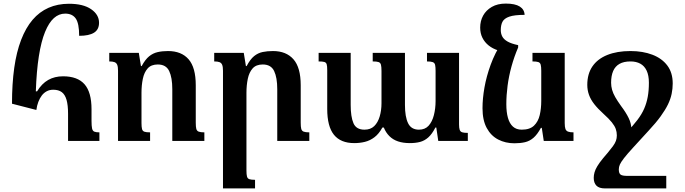

<svg xmlns="http://www.w3.org/2000/svg" viewBox="-20 -787 3826 1072"><path d="M183 -173 47 -208Q47 -319 59.5 -408Q72 -497 98 -564.5Q124 -632 162 -676.5Q200 -721 251 -743.5Q302 -766 365 -766Q445 -766 489 -735.5Q533 -705 533 -660Q533 -622 505 -604.5Q477 -587 422 -587Q422 -656 403 -683.5Q384 -711 344 -711Q309 -711 281 -686Q253 -661 231.5 -608.5Q210 -556 197 -473.5Q184 -391 180 -277H187Q213 -320 249 -340.5Q285 -361 332 -361Q413 -361 452 -316.5Q491 -272 491 -177V-112Q491 -84 494 -70Q497 -56 506.5 -52Q516 -48 535 -48V0H360V-152Q360 -200 351.5 -229.5Q343 -259 325 -272.5Q307 -286 277 -286Q257 -286 241 -277.5Q225 -269 213.5 -254Q202 -239 194 -218Q186 -197 183 -173Z M1121 -48V0H942V-289Q942 -354 924.5 -390.5Q907 -427 861 -427Q824 -427 804.5 -405Q785 -383 777.5 -347Q770 -311 770 -269V-100Q770 -78 773 -66.5Q776 -55 786.5 -51.5Q797 -48 818 -48V0H639V-392Q639 -414 634.5 -425Q630 -436 619.5 -440Q609 -444 590 -444V-492H755L767 -418H771Q791 -455 812.5 -472.5Q834 -490 860 -496Q886 -502 918 -502Q993 -502 1033 -456Q1073 -410 1073 -311V-102Q1073 -79 1076 -67.5Q1079 -56 1089.5 -52Q1100 -48 1121 -48Z M1707 -48V0H1528V-289Q1528 -354 1510.5 -390.5Q1493 -427 1447 -427Q1410 -427 1390.5 -405Q1371 -383 1363.5 -347Q1356 -311 1356 -269V165Q1356 187 1359 198.5Q1362 210 1372.5 213.5Q1383 217 1404 217V265H1225V-392Q1225 -414 1220.5 -425Q1216 -436 1205.5 -440Q1195 -444 1176 -444V-492H1341L1353 -418H1357Q1377 -456 1398.5 -473.5Q1420 -491 1446 -496.5Q1472 -502 1504 -502Q1578 -502 1618.5 -456Q1659 -410 1659 -311V-102Q1659 -79 1662 -67.5Q1665 -56 1675.5 -52Q1686 -48 1707 -48Z M2364 -492H2543V-92Q2543 -73 2546.5 -62.5Q2550 -52 2560 -48.5Q2570 -45 2592 -45V0H2427L2416 -75H2411Q2392 -38 2371 -19.5Q2350 -1 2325 5.5Q2300 12 2268 12Q2231 12 2202.5 2.5Q2174 -7 2154 -27Q2134 -47 2123 -75H2115Q2096 -40 2071 -21Q2046 -2 2017.5 5Q1989 12 1958 12Q1882 12 1844.5 -34.5Q1807 -81 1807 -179V-396Q1807 -418 1804 -428Q1801 -438 1791 -441Q1781 -444 1759 -444V-492H1938V-201Q1938 -135 1953.5 -99Q1969 -63 2015 -63Q2049 -63 2069.5 -83Q2090 -103 2100 -137Q2110 -171 2110 -210V-391Q2110 -414 2107 -425.5Q2104 -437 2093.5 -440.5Q2083 -444 2061 -444V-492H2241V-201Q2241 -135 2258.5 -99Q2276 -63 2319 -63Q2353 -63 2373 -85Q2393 -107 2402.5 -144Q2412 -181 2412 -223V-391Q2412 -412 2409.5 -424Q2407 -436 2396.5 -440Q2386 -444 2364 -444Z M2852 13Q2802 13 2761.5 -8Q2721 -29 2697.5 -72.5Q2674 -116 2674 -183Q2674 -237 2685 -299Q2696 -361 2719.5 -425.5Q2743 -490 2782 -551L2873 -522Q2851 -471 2836 -416.5Q2821 -362 2814 -308.5Q2807 -255 2807 -205Q2807 -161 2816 -129Q2825 -97 2844 -80Q2863 -63 2893 -63Q2938 -63 2961.5 -85.5Q2985 -108 2993.5 -144.5Q3002 -181 3002 -223V-392Q3002 -414 2999 -425.5Q2996 -437 2985.5 -440.5Q2975 -444 2953 -444V-492H3133V-100Q3133 -78 3137 -67Q3141 -56 3152 -52Q3163 -48 3182 -48V0H3016L3005 -73H3000Q2980 -36 2958.5 -17.5Q2937 1 2911 7Q2885 13 2852 13ZM2873 -535V-522L2763 -505Q2731 -515 2708.5 -533Q2686 -551 2673.5 -576Q2661 -601 2661 -633Q2661 -670 2677.5 -700Q2694 -730 2726 -748.5Q2758 -767 2804 -767Q2856 -767 2882 -750.5Q2908 -734 2909 -704Q2852 -704 2823.5 -694Q2795 -684 2785.5 -665.5Q2776 -647 2776 -619Q2776 -599 2784.5 -583Q2793 -567 2814 -555Q2835 -543 2873 -535Z M3358 265Q3325 265 3310 249.5Q3295 234 3295 206Q3295 191 3299.5 175Q3304 159 3315.5 140Q3327 121 3348 95.5Q3369 70 3401.5 34.5Q3434 -1 3480 -49Q3515 -86 3539 -117.5Q3563 -149 3576.5 -180Q3590 -211 3596.5 -246Q3603 -281 3603 -325Q3603 -366 3590.5 -392.5Q3578 -419 3555 -431.5Q3532 -444 3500 -444Q3463 -444 3439 -430.5Q3415 -417 3403.5 -390.5Q3392 -364 3392 -325Q3392 -305 3397.5 -285.5Q3403 -266 3415 -245Q3427 -224 3447 -196Q3475 -159 3490 -128Q3505 -97 3505 -67Q3505 -35 3488.5 -2.5Q3472 30 3438 70H3370Q3390 46 3402 29.5Q3414 13 3419 -1Q3424 -15 3424 -31Q3424 -50 3418 -67Q3412 -84 3396 -104Q3380 -124 3350 -151Q3318 -180 3298 -205.5Q3278 -231 3268.5 -257.5Q3259 -284 3259 -313Q3259 -374 3287.5 -416Q3316 -458 3370.5 -480Q3425 -502 3500 -502Q3569 -502 3622.5 -481.5Q3676 -461 3706 -421Q3736 -381 3736 -321Q3736 -292 3730 -263Q3724 -234 3709.5 -204Q3695 -174 3669 -138Q3643 -102 3602 -58Q3548 1 3514.5 37.5Q3481 74 3464 96Q3447 118 3441 131.5Q3435 145 3435 159Q3435 180 3444.5 187.5Q3454 195 3482 195H3700V265Z"/></svg>

Font: Noto Serif Armenian SemiBold
Style: Regular
Weight: 600
Version: Version 2.007